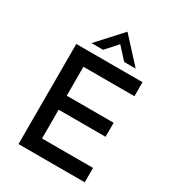

<svg xmlns="http://www.w3.org/2000/svg" viewBox="-213 -1026 1039 1146"><g transform="rotate(30 306.5 -453.0)"><path d="M171.9 -739.7 323.7 -906.2 476.1 -739.7H397L323.7 -819.8L251.5 -739.7ZM95.7 0V-689.9H552.2V-593.3H200.7V-394H523.9V-297.4H200.7V-99.1H552.2V0Z"/></g></svg>

Font: HK Grotesk SemiBold Legacy
Style: Regular
Weight: 600
Designer: Alfredo Marco Pradil
Foundry: Hanken Design Co.
Version: Version 2.022;PS 002.022;hotconv 1.0.88;makeotf.lib2.5.64775